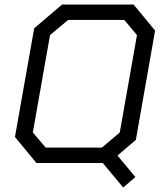

<svg xmlns="http://www.w3.org/2000/svg" viewBox="-20 -720 716 848"><path d="M580 -102 499 -33 578 62 524 108 434 0H141L46 -115L131 -595L254 -700H570L665 -585ZM509 -135 585 -565 529 -632H281L201 -565L125 -135L182 -68H430Z"/></svg>

Font: Chakra Petch
Style: Italic
Weight: 400
Italic angle: -10°
Designer: Katatrad Aksorn Co.,Ltd.
Foundry: Cadson Demak Co.,Ltd.
Version: Version 1.000; ttfautohint (v1.6)